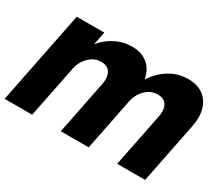

<svg xmlns="http://www.w3.org/2000/svg" viewBox="-127 -984 1422 1256"><g transform="rotate(30 583.5 -356.5)"><path d="M1164 -526Q1164 -495 1156 -455L1065 0H854L935 -405Q939 -422 939 -441Q939 -481 918.5 -503.5Q898 -526 859 -526Q808 -526 768.5 -488Q729 -450 717 -391L639 0H428L509 -405Q513 -431 513 -440Q513 -480 492 -503Q471 -526 432 -526Q382 -526 342.5 -489Q303 -452 291 -394L212 0H4L144 -701H352L332 -602Q376 -655 433.5 -684Q491 -713 556 -713Q630 -713 676 -674.5Q722 -636 734 -567Q778 -636 842 -674.5Q906 -713 982 -713Q1067 -713 1115.5 -662.5Q1164 -612 1164 -526Z"/></g></svg>

Font: TypoPRO Montserrat Alternates
Style: Italic
Weight: 800
Italic angle: -11.3°
Designer: Julieta Ulanovsky
Foundry: Julieta Ulanovsky
Version: Version 6.001